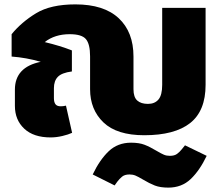

<svg xmlns="http://www.w3.org/2000/svg" viewBox="-20 -607 1018 876"><path d="M391 -200V-350Q391 -406 372 -428.5Q353 -451 298 -451Q230 -451 184 -415Q255 -398 308 -377V-281Q262 -275 244 -256.5Q226 -238 226 -205V-159Q226 -141 233 -131.5Q240 -122 257 -122Q269 -122 281 -125L309 -1Q292 7 264.5 13.5Q237 20 211 20Q133 20 90.5 -20Q48 -60 48 -124V-198Q48 -301 166 -325Q100 -344 33 -349V-451Q78 -506 144.5 -546.5Q211 -587 324 -587Q454 -587 521.5 -524Q589 -461 589 -349V-200Q589 -164 606 -148.5Q623 -133 655 -133Q686 -133 703 -153Q720 -173 720 -220V-571H918V-220Q918 -101 847.5 -45.5Q777 10 638 10Q513 10 452 -48.5Q391 -107 391 -200ZM923 104Q891 171 850 210Q809 249 748 249Q711 249 686.5 239.5Q662 230 632 212Q610 199 598 194Q586 189 571 189Q549 189 537 199Q525 209 515.5 221.5Q506 234 503 239L403 189Q435 122 476 83Q517 44 578 44Q615 44 639.5 53.5Q664 63 694 81Q716 94 728 99Q740 104 755 104Q776 104 788 95Q800 86 809.5 74Q819 62 824 56Z"/></svg>

Font: FiraGO Heavy
Style: Regular
Weight: 900
Designer: bBox Type
Foundry: bBox Type GmbH
Version: Version 1.001